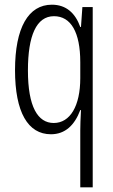

<svg xmlns="http://www.w3.org/2000/svg" viewBox="-20 -562 482 818"><path d="M322 -6V236H375V-532H331L325 -447H322C301 -506 262 -542 201 -542C101 -542 44 -444 44 -263C44 -84 99 10 197 10C258 10 298 -29 322 -93H325C323 -58 322 -25 322 -6ZM209 -38C141 -38 99 -107 99 -262C99 -410 135 -493 210 -493C282 -493 322 -425 322 -297V-229C322 -111 279 -38 209 -38Z"/></svg>

Font: Noto Sans Kannada ExtraCondensed Light
Style: Regular
Weight: 300
Width: 2
Designer: Jelle Bosma - Monotype Design Team
Foundry: Monotype Imaging Inc.
Version: Version 2.005